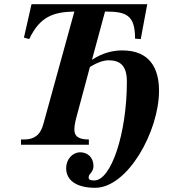

<svg xmlns="http://www.w3.org/2000/svg" viewBox="-20 -689 829 914"><path d="M418 -405 480 -634C580 -634 623 -619 623 -505L650 -503L681 -669H130L94 -510L119 -503C170 -609 232 -632 334 -634L186 -97C172 -45 141 -25 95 -25H80V0H403V-25C347 -25 334 -45 334 -73C334 -93 340 -118 347 -143L408 -370C443 -392 474 -402 497 -402C553 -402 584 -375 584 -301C584 -53 509 170 429 170C410 170 402 167 402 155C402 137 425 132 425 101C425 61 397 36 362 36C326 36 295 68 295 112C295 170 345 205 433 205C588 205 737 -64 737 -257C737 -365 692 -449 562 -449C519 -449 469 -438 419 -405Z"/></svg>

Font: XITS
Style: Bold Italic
Weight: 700
Italic angle: -16.33°
Designer: MicroPress Inc., with final additions and corrections provided by Coen Hoffman, Elsevier (retired)
Version: Version 1.302